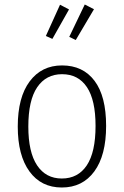

<svg xmlns="http://www.w3.org/2000/svg" viewBox="-20 -823 551 854"><path d="M452 -263Q452 -132 399.5 -60.5Q347 11 255 11Q163 11 111 -60.5Q59 -132 59 -260Q59 -390 112 -461Q165 -532 256 -532Q349 -532 400.5 -463.5Q452 -395 452 -263ZM106 -260Q106 -146 145 -87.5Q184 -29 255 -29Q327 -29 366 -87.5Q405 -146 405 -263Q405 -378 366.5 -435.5Q328 -493 256 -493Q185 -493 145.5 -435Q106 -377 106 -260ZM357 -803 398 -782 317 -645 288 -659ZM247 -802 287 -781 213 -650 184 -663Z"/></svg>

Font: Fira Sans Condensed ExtraLight
Style: Regular
Weight: 275
Width: 3
Designer: Carrois Corporate & Edenspiekermann AG
Foundry: Carrois Corporate GbR & Edenspiekermann AG
Version: Version 4.203